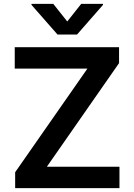

<svg xmlns="http://www.w3.org/2000/svg" viewBox="-20 -971 693 991"><path d="M58.2 0V-82L431.1 -616.8H56.1V-727.3H594.5V-645.2L221.9 -110.4H596.6V0ZM255 -951 327.1 -860.1 399.1 -951H511.7V-946L377.5 -792.6H277L142.4 -946V-951Z"/></svg>

Font: Inter Zeller Semi Bold
Style: Regular
Weight: 600
Designer: Rasmus Andersson; Joe Bland
Foundry: zeller
Version: Version 3.015;git-dec3a8cb1